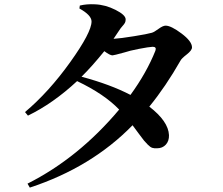

<svg xmlns="http://www.w3.org/2000/svg" viewBox="-20 -815 1040 896"><path d="M705.1 -578.1Q711.9 -596.7 692.4 -596.7Q673.8 -595.7 628.4 -586.9Q583 -578.1 560.5 -570.3Q510.7 -556.6 504.9 -556.6Q493.2 -556.6 466.8 -576.2Q409.2 -504.9 360.4 -457Q495.1 -420.9 588.9 -372.1Q664.1 -475.6 705.1 -578.1ZM350.6 -775.4 352.5 -789.1Q384.8 -796.9 422.9 -794.9Q471.7 -793 519 -769Q566.4 -745.1 566.4 -724.6Q566.4 -714.8 563 -708.5Q559.6 -702.1 550.8 -692.4Q542 -682.6 536.1 -672.9Q530.3 -664.1 509.8 -633.8Q542 -635.7 605.5 -646Q668.9 -656.2 688.5 -662.1Q699.2 -665 719.7 -680.2Q740.2 -695.3 752.9 -695.3Q778.3 -695.3 827.1 -658.7Q876 -622.1 876 -593.8Q876 -580.1 851.6 -561Q827.1 -542 822.3 -532.2Q753.9 -412.1 676.8 -317.4Q765.6 -249 768.6 -184.6Q769.5 -157.2 753.9 -140.1Q738.3 -123 712.9 -123Q700.2 -122.1 690.9 -125Q681.6 -127.9 670.4 -139.2Q659.2 -150.4 652.3 -158.7Q645.5 -167 627.9 -190.9Q610.4 -214.8 598.6 -230.5Q407.2 -34.2 119.1 60.5L108.4 42Q346.7 -78.1 536.1 -303.7Q466.8 -376 339.8 -436.5Q227.5 -332 110.4 -275.4L96.7 -292Q208 -385.7 307.6 -524.9Q407.2 -664.1 407.2 -714.8Q407.2 -744.1 350.6 -775.4Z"/></svg>

Font: GenYoMin TW TTF Bold
Style: Regular
Weight: 700
Version: Version 1.300